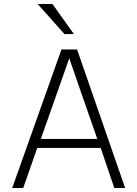

<svg xmlns="http://www.w3.org/2000/svg" viewBox="-20 -942 685 959"><path d="M349 -772H302L168 -922H242ZM466 -248Q445 -306 368 -529L326 -651L184 -248ZM605 -3H551L483 -203H166L96 -3H41L287 -695H365Z"/></svg>

Font: LXGW 975 Gothic SC 200W
Style: Regular
Weight: 200
Version: Version 2.01;February 25, 2021